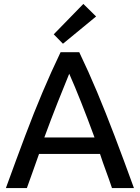

<svg xmlns="http://www.w3.org/2000/svg" viewBox="-20 -959 713 979"><path d="M10 0Q63 -146 108 -265.5Q153 -385 197 -489Q241 -593 289 -693H384Q432 -593 475.5 -489Q519 -385 564.5 -265.5Q610 -146 663 0H551Q536 -45 520 -88Q504 -131 490 -174H179Q164 -131 148.5 -88Q133 -45 117 0ZM206 -258H462Q426 -356 393.5 -438Q361 -520 333 -583Q307 -520 274.5 -438Q242 -356 206 -258ZM301 -736 254 -784 405 -939 470 -875Z"/></svg>

Font: Ubuntu Sans Medium
Style: Regular
Weight: 500
Designer: Dalton Maag Ltd
Foundry: Dalton Maag Ltd
Version: Version 1.006; ttfautohint (v1.8.4.7-5d5b)